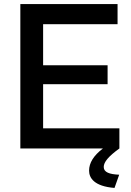

<svg xmlns="http://www.w3.org/2000/svg" viewBox="-20 -730 643 944"><path d="M567 0V-99H192V-316H509V-409H192V-611H558V-710H80V0H486C440 35 418 71 418 109C418 145 443 186 543 194L566 129C518 127 490 117 490 91C490 67 513 39 567 0Z"/></svg>

Font: FIGSv2-sans-serif SemiBold
Style: Regular
Weight: 600
Designer: Matt McInerney, Pablo Impallari, Rodrigo Fuenzalida,Mirko Velimirovic
Foundry: Matt McInerney, Pablo Impallari, Rodrigo Fuenzalida
Version: Version 4.021;hotconv 1.0.109;makeotfexe 2.5.65596